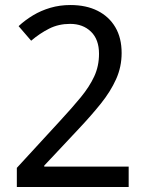

<svg xmlns="http://www.w3.org/2000/svg" viewBox="-20 -744 591 764"><path d="M47 -76 218 -262Q267 -315 301.5 -357Q336 -399 355 -440Q374 -481 374 -530Q374 -587 342 -618Q310 -649 259 -649Q213 -649 175.5 -630Q138 -611 104 -582L54 -640Q80 -664 111.5 -683Q143 -702 180.5 -713Q218 -724 260 -724Q323 -724 368.5 -701Q414 -678 439 -635.5Q464 -593 464 -533Q464 -478 442 -429Q420 -380 381.5 -332Q343 -284 293 -231L156 -85V-81H492V0H47Z"/></svg>

Font: malayalam15
Style: Book
Weight: 400
Designer: Jelle Bosma - Monotype Design Team
Foundry: Monotype Imaging Inc.
Version: Version 2.003